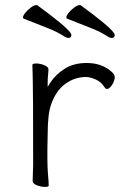

<svg xmlns="http://www.w3.org/2000/svg" viewBox="-20 -728 540 753"><path d="M417 -579Q415 -579 407 -582Q376 -603 333 -619.5Q290 -636 245 -654Q240 -656 240 -659Q240 -666 249 -677.5Q258 -689 271 -698.5Q284 -708 292 -708Q296 -708 297 -707Q405 -628 425 -601Q430 -594 430 -591Q430 -579 417 -579ZM247 -579Q245 -579 237 -582Q206 -603 163 -619.5Q120 -636 75 -654Q70 -656 70 -659Q70 -666 79 -677.5Q88 -689 101 -698.5Q114 -708 122 -708Q126 -708 127 -707Q235 -628 255 -601Q260 -594 260 -591Q260 -579 247 -579ZM171 0Q171 5 156 5Q141 5 124.5 -1.5Q108 -8 108 -18L110 -81Q110 -378 108.5 -416Q107 -454 107 -474Q108 -479 122.5 -479Q137 -479 153.5 -472.5Q170 -466 170 -456Q170 -446 168.5 -434Q167 -422 167 -405V-387L176 -402Q197 -435 233 -458Q269 -481 320 -481Q378 -481 416 -448Q430 -436 430 -426Q430 -411 419.5 -395Q409 -379 399 -379Q395 -379 389 -387Q377 -407 355 -416.5Q333 -426 317 -426Q273 -426 236 -399Q199 -372 180 -317Q167 -279 167 -201Q164 -95 168 -46Q171 -17 171 0Z"/></svg>

Font: Moon Stars Kai T HW Light
Style: Regular
Weight: 300
Designer: GuiWonder
Version: Version 1.101